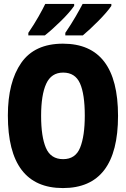

<svg xmlns="http://www.w3.org/2000/svg" viewBox="-20 -947 640 976"><path d="M401 -767Q436 -796 480.5 -841Q525 -886 546 -917V-927H400Q387 -902 364.5 -863Q342 -824 312 -780V-767ZM208 -767Q248 -799 291 -841.5Q334 -884 357 -917V-927H210Q198 -902 176 -863Q154 -824 124 -780V-767ZM580 -358Q580 -725 300 -725Q156 -725 88 -627.5Q20 -530 20 -360Q20 9 300 9Q580 9 580 -358ZM189 -358Q189 -465 215 -521.5Q241 -578 301 -578Q362 -578 386.5 -523.5Q411 -469 411 -359Q411 -256 387.5 -197Q364 -138 301 -138Q238 -138 213.5 -195Q189 -252 189 -358Z"/></svg>

Font: Noto Sans Mono UI ExtraBold
Style: Regular
Weight: 800
Designer: Monotype Design team
Foundry: Monotype Imaging Inc.
Version: 1.000